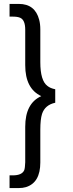

<svg xmlns="http://www.w3.org/2000/svg" viewBox="-20 -749 374 981"><path d="M28.8 211.9V147H44.9Q92.8 147 104 120.1Q107.9 108.9 108.9 80.1V-101.1Q108.9 -221.2 190.9 -257.8Q108.9 -295.9 108.9 -416V-597.2Q108.9 -647 83 -658.2Q69.8 -664.1 44.9 -664.1H28.8V-729H76.2Q159.2 -729 180.2 -647.9Q186 -626 186 -598.1V-431.2Q186 -336.9 222.2 -310.1Q236.8 -297.9 262.2 -293V-224.1Q210 -212.9 194.8 -167Q186 -139.2 186 -85.9V81.1Q186 184.1 112.8 207Q96.2 211.9 76.2 211.9Z"/></svg>

Font: SolaimanLipiNormal
Style: Normal
Weight: 400
Designer: Solaiman Karim
Version: Version 1.6.1 ; ttfautohint (v1.5.65-e2d9)